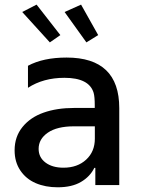

<svg xmlns="http://www.w3.org/2000/svg" viewBox="-20 -802 609 832"><path d="M196 -618.3 76.3 -750 138.5 -782 241.5 -649.9ZM354.4 -618.3 259.9 -750 331.3 -782 405.5 -649.9ZM230.1 9.6Q176.5 9.6 134.6 -8.5Q92.7 -26.6 68 -63.4Q43.3 -100.1 43.3 -150.6Q43.3 -209.5 77.4 -251.6Q111.5 -293.7 168.9 -313.9Q226.2 -334.2 300.8 -334.2H390.6V-346.6Q390.6 -382.8 385.7 -399.9Q366.1 -464.8 259.2 -464.8Q167.6 -464.8 101.2 -421.5V-517Q167.3 -552.6 268.5 -552.6Q496.8 -552.6 496.8 -333.5V0H393.1V-74.6H388.8Q370.4 -36.9 331 -13.7Q291.5 9.6 230.1 9.6ZM255 -75.3Q315.3 -75.3 353.2 -110.1Q391 -144.9 391 -201V-254.6H300.4Q227.3 -254.6 187.3 -227.1Q147.4 -199.6 147.4 -157Q147.4 -120 177 -97.7Q206.7 -75.3 255 -75.3Z"/></svg>

Font: TID UI Medium
Style: Regular
Weight: 500
Designer: The TID Project Authors
Foundry: Bakken & Bæck
Version: Version 1.001;hotconv 1.0.109;makeotfexe 2.5.65596